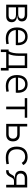

<svg xmlns="http://www.w3.org/2000/svg" viewBox="1994 -2562 699 4728"><g transform="rotate(90 2344.0 -197.5)"><path d="M94.7 0V-517.6H347.7Q423.3 -517.6 465.1 -483.2Q506.8 -448.7 506.8 -385.7Q506.8 -331.5 469.2 -302Q431.6 -272.5 363.3 -271.5V-265.6H367.2Q442.9 -265.6 484.6 -231.7Q526.4 -197.8 526.4 -135.3Q526.4 -70.8 487.5 -35.4Q448.7 0 377.9 0ZM159.7 -60.1H365.7Q410.2 -60.1 434.6 -82.3Q459 -104.5 459 -145Q459 -190.9 428.5 -215.8Q397.9 -240.7 342.8 -240.7H159.7ZM159.7 -296.4H330.1Q382.3 -296.4 410.9 -318.1Q439.5 -339.8 439.5 -379.4Q439.5 -416.5 413.3 -437Q387.2 -457.5 339.4 -457.5H159.7Z M924.3 9.8Q795.9 9.8 725.6 -61.5Q655.3 -132.8 655.3 -263.7Q655.3 -389.2 714.6 -458.3Q773.9 -527.3 881.3 -527.3Q981.9 -527.3 1037.4 -464.8Q1092.8 -402.3 1092.8 -287.1Q1092.8 -256.8 1089.8 -236.3H719.2Q727.1 -147 783.2 -98.6Q839.4 -50.3 936 -50.3Q996.6 -50.3 1058.1 -64L1067.4 -3.9Q1033.2 2.9 996.1 6.3Q959 9.8 924.3 9.8ZM719.2 -292H1030.3Q1030.3 -376 991.5 -421.6Q952.6 -467.3 882.3 -467.3Q810.1 -467.3 767.6 -421.4Q725.1 -375.5 719.2 -292Z M1199.2 131.8V-60.1H1240.7Q1269.5 -107.4 1282.2 -173.8Q1294.9 -240.2 1294.9 -329.1V-517.6H1655.8V-60.1H1715.8V131.8H1652.8V0H1262.2V131.8ZM1590.3 -60.1V-457.5H1356V-332.5Q1356 -247.1 1345.2 -179.4Q1334.5 -111.8 1309.6 -60.1Z M2096.2 9.8Q1967.8 9.8 1897.5 -61.5Q1827.1 -132.8 1827.1 -263.7Q1827.1 -389.2 1886.5 -458.3Q1945.8 -527.3 2053.2 -527.3Q2153.8 -527.3 2209.2 -464.8Q2264.6 -402.3 2264.6 -287.1Q2264.6 -256.8 2261.7 -236.3H1891.1Q1898.9 -147 1955.1 -98.6Q2011.2 -50.3 2107.9 -50.3Q2168.5 -50.3 2230 -64L2239.3 -3.9Q2205.1 2.9 2168 6.3Q2130.9 9.8 2096.2 9.8ZM1891.1 -292H2202.1Q2202.1 -376 2163.3 -421.6Q2124.5 -467.3 2054.2 -467.3Q1981.9 -467.3 1939.5 -421.4Q1897 -375.5 1891.1 -292Z M2604 0V-457.5H2395.5V-517.6H2877.9V-457.5H2669.4V0Z M3029.3 0V-517.6H3094.2V-333.5H3293Q3373 -333.5 3417 -290Q3460.9 -246.6 3460.9 -166.5Q3460.9 -86.9 3417 -43.5Q3373 0 3293 0ZM3094.2 -60.1H3282.7Q3335.9 -60.1 3365 -88.1Q3394 -116.2 3394 -166.5Q3394 -217.3 3365 -245.1Q3335.9 -272.9 3282.7 -272.9H3094.2Z M3858.4 9.8Q3727.5 9.8 3658.7 -58.8Q3589.8 -127.4 3589.8 -259.8Q3589.8 -386.7 3656 -457Q3722.2 -527.3 3844.7 -527.3Q3917.5 -527.3 3969.5 -499.3Q4021.5 -471.2 4043.5 -419.9L3989.7 -382.8Q3964.8 -427.7 3926 -447Q3887.2 -466.3 3840.8 -466.3Q3753.4 -466.3 3704.6 -413.8Q3655.8 -361.3 3655.8 -264.6Q3655.8 -159.7 3709 -105.5Q3762.2 -51.3 3863.8 -51.3Q3902.3 -51.3 3940.4 -55.4Q3978.5 -59.6 4015.1 -66.4L4022.9 -6.3Q3982.9 2.9 3940.9 6.3Q3898.9 9.8 3858.4 9.8Z M4334.5 -216.3Q4263.2 -216.3 4224.1 -254.4Q4185.1 -292.5 4185.1 -361.8Q4185.1 -436 4234.4 -476.8Q4283.7 -517.6 4373.5 -517.6H4595.2V0H4530.3V-191.9H4442.9Q4406.2 -191.9 4388.2 -179Q4370.1 -166 4354 -135.7L4333 -96.2Q4304.7 -43 4273.7 -20.3Q4242.7 2.4 4187.5 2.4H4170.9V-58.6H4179.2Q4210.9 -58.6 4231.7 -72Q4252.4 -85.4 4268.6 -114.3L4291 -153.8Q4307.1 -182.6 4326.4 -195.8Q4345.7 -209 4373.5 -209H4376.5V-216.3ZM4530.3 -252.4V-457.5H4373.5Q4315.4 -457.5 4283.7 -430.2Q4252 -402.8 4252 -352.5Q4252 -304.7 4283.7 -278.6Q4315.4 -252.4 4373.5 -252.4Z"/></g></svg>

Font: Cascadia Code NF Light
Style: Regular
Weight: 300
Monospace: yes
Designer: Aaron Bell
Foundry: Saja Typeworks
Version: Version 2404.023; ttfautohint (v1.8.4)